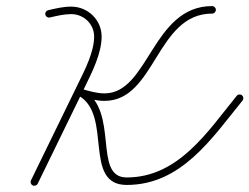

<svg xmlns="http://www.w3.org/2000/svg" viewBox="-20 -583 799 615"><path d="M659.4 -563.5C659.4 -563.5 659.4 -563.5 659.4 -563.5C467.2 -563.5 457 -283.9 314.9 -283.9C289.7 -283.9 266 -291.2 242 -298C235.3 -299.9 229.9 -296.1 227.8 -291C225.6 -286 226.7 -279.5 232.8 -276C341.2 -213.6 244.4 9.4 385.8 9.4C560.8 9.4 658.4 -139.7 756.8 -260.9C761 -266 760.2 -273.6 755.1 -277.8C749.9 -282 742.4 -281.2 738.2 -276C738.2 -276 738.2 -276 738.2 -276C645.1 -161.4 551.2 -14.6 385.8 -14.6C275.1 -14.6 365.1 -227.5 244.8 -296.8C238.7 -300.3 233 -295.8 230.5 -289.9C228 -284 228.8 -276.8 235.5 -274.9C261.7 -267.5 287.4 -259.9 314.9 -259.9C478.6 -259.9 480.1 -539.5 659.4 -539.5C666.1 -539.5 671.4 -544.8 671.4 -551.5C671.4 -558.1 666.1 -563.5 659.4 -563.5ZM139.7 -527C139.7 -527 139.7 -527 139.7 -527C162.3 -532.2 184.6 -537.8 208 -537.8C247.9 -537.8 281.5 -506.4 281.5 -466C281.5 -416.2 251.9 -359.5 230.5 -315.6C180.1 -212.2 129.7 -108.7 79.2 -5.3C76.3 0.7 78.8 7.9 84.7 10.8C90.7 13.7 97.9 11.2 100.8 5.3C100.8 5.3 100.8 5.3 100.8 5.3C151.2 -98.2 201.7 -201.7 252.1 -305.1C275.3 -352.7 305.5 -412 305.5 -466C305.5 -519.6 261.1 -561.8 208 -561.8C182.7 -561.8 158.7 -556 134.3 -550.3C127.9 -548.8 123.8 -542.4 125.3 -535.9C126.8 -529.5 133.3 -525.5 139.7 -527Z"/></svg>

Font: FRB American Cursive Guidelines Arrows Light
Style: Italic
Weight: 300
Italic angle: -25°
Version: Version 2.0;Modular Font Editor K font №1